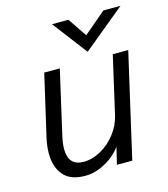

<svg xmlns="http://www.w3.org/2000/svg" viewBox="-106 -773 759 868"><g transform="rotate(-15 273.5 -339.5)"><path d="M52.7 -128.9Q52.7 -164.1 61.5 -202.1L127.4 -487.8H200.2L132.8 -192.4Q124.5 -157.7 124.5 -130.4Q124.5 -51.8 196.3 -51.8Q236.3 -51.8 276.4 -74Q316.4 -96.2 345.9 -134Q375.5 -171.9 386.2 -216.8L448.2 -487.8H520.5L408.7 0H336.9L356 -79.6Q340.3 -57.1 314 -36.4Q287.6 -15.6 254.4 -2.2Q221.2 11.2 186.5 11.2Q117.7 11.2 85.2 -26.9Q52.7 -64.9 52.7 -128.9ZM341.3 -527.8 217.8 -689.9H294.9L354.5 -601.6L458.5 -689.9H538.6Z"/></g></svg>

Font: Acari Sans
Style: Italic
Weight: 400
Italic angle: -13°
Designer: Alfredo Marco Pradil and Stefan Peev
Foundry: Hanken Design Co.
Version: Version 1.045;January 11, 2019;FontCreator 11.5.0.2425 64-bi